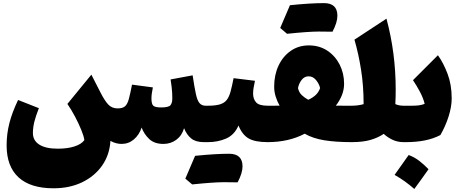

<svg xmlns="http://www.w3.org/2000/svg" viewBox="-20 -932 3005 1259"><path d="M704.1 -8.3Q698.7 83.5 649.7 153.6Q600.6 223.6 518.6 263.2Q436.5 302.7 331.1 302.7Q179.7 302.7 101.6 231Q23.4 159.2 23.4 21Q23.4 -53.2 41.5 -124.3Q59.6 -195.3 98.6 -276.4L234.9 -222.7Q213.9 -169.4 204.8 -131.8Q195.8 -94.2 195.8 -59.6Q195.8 -10.3 238 16.4Q280.3 43 358.4 43Q422.4 43 468 28.3Q513.7 13.7 533.2 -13.2Q529.8 -39.1 512.9 -80.3Q496.1 -121.6 472.2 -167Q448.2 -212.4 421.9 -250.5L579.1 -442.4L641.1 -321.3Q666 -272.5 689.7 -246.8Q713.4 -221.2 751.5 -221.2Q783.7 -221.2 799.6 -234.9Q815.4 -248.5 824.7 -282.5Q834 -316.4 845.7 -377L982.4 -358.9Q973.1 -314.5 973.1 -287.1Q973.1 -248.5 986.1 -238Q999 -227.5 1036.6 -227.5Q1084.5 -227.5 1097.2 -241.5Q1109.9 -255.4 1109.9 -288.1Q1109.9 -326.2 1105.5 -362.1Q1101.1 -397.9 1098.6 -411.1L1243.2 -438Q1254.9 -359.9 1264.2 -316.7Q1273.4 -273.4 1288.1 -256.1Q1302.7 -238.8 1328.6 -238.8H1343.8V0H1316.4Q1263.2 0 1233.6 -24.2Q1204.1 -48.3 1187 -91.3Q1172.4 -42 1135.7 -15.1Q1099.1 11.7 1051.3 11.7Q991.7 11.7 957.8 -21Q923.8 -53.7 908.7 -95.7Q893.1 -47.9 858.2 -18.1Q823.2 11.7 777.3 11.7Q760.3 11.7 741.7 7.1Q723.1 2.4 704.1 -8.3Z M1259.3 89.8Q1394 76.2 1482.2 76.2Q1570.3 76.2 1570.3 159.2Q1570.3 203.1 1538.1 263.7Q1516.6 262.7 1449 262.7Q1381.3 262.7 1240.2 277.3Q1212.9 253.9 1195.3 239.3Q1230 157.2 1259.3 89.8ZM1343.8 0Q1332 0 1326.2 -8.3Q1320.3 -16.6 1320.3 -41V-197.8Q1320.3 -222.2 1326.2 -230.5Q1332 -238.8 1343.8 -238.8Q1393.6 -238.8 1422.6 -247.8Q1451.7 -256.8 1467.3 -277.3Q1482.9 -297.9 1492.2 -332.8Q1501.5 -367.7 1511.7 -419.4L1651.9 -402.3Q1647 -379.9 1643.3 -358.6Q1639.6 -337.4 1639.6 -318.8Q1639.6 -283.2 1659.2 -261Q1678.7 -238.8 1734.9 -238.8H1735.4V0H1734.9Q1652.3 0 1610.4 -24.2Q1568.4 -48.3 1543.9 -108.9Q1517.1 -47.4 1463.1 -23.7Q1409.2 0 1343.8 0Z M2004.9 -634.3Q2074.2 -634.3 2126.2 -599.9Q2178.2 -565.4 2207.3 -508.3Q2236.3 -451.2 2236.3 -382.8Q2236.3 -343.3 2221.4 -306.6Q2206.5 -270 2182.1 -239.3Q2204.1 -238.8 2234.6 -238.8Q2265.1 -238.8 2286.6 -238.8H2287.1V0H2286.6Q2182.1 0 2107.4 -12Q2032.7 -23.9 1978 -55.2Q1873 0 1735.4 0Q1723.6 0 1717.8 -8.3Q1711.9 -16.6 1711.9 -41V-197.8Q1711.9 -222.2 1717.8 -230.5Q1723.6 -238.8 1735.4 -238.8Q1754.9 -238.8 1777.6 -238.8Q1800.3 -238.8 1813.5 -239.3Q1798.3 -265.6 1788.1 -297.6Q1777.8 -329.6 1777.8 -363.8Q1777.8 -440.9 1806.6 -502Q1835.4 -563 1886.7 -598.6Q1938 -634.3 2004.9 -634.3ZM2003.4 -431.6Q1976.1 -431.6 1957.5 -407.5Q1939 -383.3 1934.1 -354Q1940.4 -325.7 1959 -308.1Q1977.5 -290.5 2001.5 -277.8Q2029.8 -290.5 2049.3 -308.3Q2068.8 -326.2 2079.1 -354.5Q2072.3 -382.8 2052.2 -407.2Q2032.2 -431.6 2003.4 -431.6ZM1881.3 -897.9Q2016.1 -911.6 2104.2 -911.6Q2192.4 -911.6 2192.4 -828.6Q2192.4 -784.7 2160.2 -724.1Q2138.7 -725.1 2071 -725.1Q2003.4 -725.1 1862.3 -710.4Q1835 -733.9 1817.4 -748.5Q1852.1 -830.6 1881.3 -897.9Z M2514.2 -809.6Q2574.7 -584.5 2574.7 -346.2Q2574.7 -322.3 2574.2 -298.1Q2573.7 -273.9 2572.3 -249.5Q2595.2 -238.8 2625.5 -238.8H2626V0H2625.5Q2587.4 0 2554.7 -15.1Q2522 -30.3 2496.1 -54.2Q2459 -28.8 2408.9 -14.4Q2358.9 0 2287.1 0Q2275.4 0 2269.5 -8.3Q2263.7 -16.6 2263.7 -41V-197.8Q2263.7 -222.2 2269.5 -230.5Q2275.4 -238.8 2287.1 -238.8Q2327.1 -238.8 2364.3 -249Q2364.3 -368.7 2347.7 -474.1Q2331.1 -579.6 2304.2 -671.9Z M2659.7 84.5Q2697.3 98.1 2730 123.5Q2762.7 148.9 2790 177.7Q2767.6 209.5 2744.4 241.7Q2721.2 273.9 2696.8 307.1Q2668.5 282.2 2636.7 259Q2605 235.8 2567.4 214.8Q2615.7 147.9 2659.7 84.5ZM2626 0Q2614.3 0 2608.4 -8.3Q2602.5 -16.6 2602.5 -41V-197.8Q2602.5 -222.2 2608.4 -230.5Q2614.3 -238.8 2626 -238.8H2682.6Q2707.5 -238.8 2726.8 -241.2Q2746.1 -243.7 2764.6 -251Q2755.4 -289.6 2732.9 -331.5Q2710.4 -373.5 2688 -406.2L2851.6 -569.8Q2887.7 -519.5 2914.8 -448Q2941.9 -376.5 2941.9 -287.1Q2941.9 -231.9 2921.4 -167.7Q2900.9 -103.5 2867.7 -46.4Q2821.8 -22.5 2765.6 -11.2Q2709.5 0 2643.6 0Z"/></svg>

Font: Pinar-FD Black
Style: Regular
Weight: 900
Designer: Amin Abedi
Version: Version 3.000